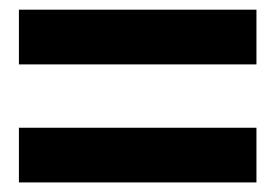

<svg xmlns="http://www.w3.org/2000/svg" viewBox="-20 -508 575 401"><path d="M19.5 -487.8H515.6V-373.5H19.5ZM19.5 -241.2H515.6V-127H19.5Z"/></svg>

Font: Reddit Sans Strawberry
Style: Bold
Weight: 700
Designer: Stephen Hutchings
Foundry: Reddit
Version: Version 1.013